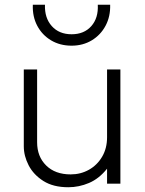

<svg xmlns="http://www.w3.org/2000/svg" viewBox="-20 -772 611 807"><path d="M267 15Q204 15 162.5 -11.2Q121 -37.5 100.5 -77Q80 -116.5 80 -157V-480H136V-174Q136 -114 174 -76.5Q212 -39 277 -39Q319 -39 353.8 -58.5Q388.5 -78 409.2 -113.2Q430 -148.5 430 -195V-480H486V0H430V-63Q396.5 -21 354.2 -3Q312 15 267 15ZM281 -580Q232 -580 194.5 -602.5Q157 -625 136.5 -663.8Q116 -702.5 118 -752H169Q167 -696.5 197.8 -662.2Q228.5 -628 281 -628Q333.5 -628 363.8 -662.2Q394 -696.5 391 -752H443Q444.5 -703 423.8 -664Q403 -625 365.8 -602.5Q328.5 -580 281 -580Z"/></svg>

Font: Geologica Cursive Thin
Style: Regular
Weight: 250
Designer: Sindre Bremnes, Frode Helland
Foundry: Monokrom Skriftforlag AS
Version: Version 1.010;gftools[0.9.28]